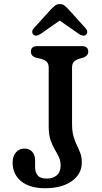

<svg xmlns="http://www.w3.org/2000/svg" viewBox="-20 -932 512 966"><path d="M391.5 -114.5Q391.5 -56 341 -20.5Q290.5 15 207 15Q129 15 86.2 -20.2Q43.5 -55.5 43.5 -113.5Q43.5 -145.5 59.8 -165Q76 -184.5 103.5 -184.5Q127 -184.5 141.8 -168.8Q156.5 -153 156.5 -124.5V-92.5Q156.5 -65 169.8 -49.2Q183 -33.5 215 -33.5Q246.5 -33.5 265.8 -50Q285 -66.5 285 -99Q285 -123.5 276 -142.2Q267 -161 255 -181Q243 -201 234 -228.2Q225 -255.5 225 -297V-592Q225 -611.5 214.8 -621.2Q204.5 -631 186 -636L161 -642Q135.5 -649.5 135.5 -672.5Q135.5 -700 168.5 -700H391Q424 -700 424 -672.5Q424 -652 399.5 -642L377.5 -636Q361 -631 351.8 -621.2Q342.5 -611.5 342.5 -592V-309Q342.5 -271.5 349.8 -246.2Q357 -221 366.8 -201.2Q376.5 -181.5 384 -161.8Q391.5 -142 391.5 -114.5ZM183 -760.5Q161.5 -746.5 148 -757.5Q142.5 -762 142 -771Q141.5 -780 150 -789.5L235.5 -884Q247.5 -896.5 257 -904Q266.5 -911.5 281 -911.5Q295 -911.5 304.5 -904Q314 -896.5 325.5 -884L411 -789.5Q419.5 -780 419 -771Q418.5 -762 413 -757.5Q400 -746.5 378 -760.5L280.5 -828.5Z"/></svg>

Font: Fraunces 9pt S100
Style: Regular
Weight: 400
Version: Version 1.000; ttfautohint (v1.8.3)